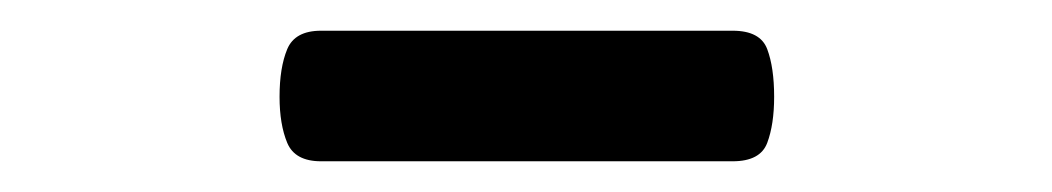

<svg xmlns="http://www.w3.org/2000/svg" viewBox="-20 -791 685 125"><path d="M189 -686Q172 -686 167 -698Q162 -710 162 -728Q162 -747 167 -759Q172 -771 189 -771H457Q475 -771 479.5 -759Q484 -747 484 -728Q484 -710 479.5 -698Q475 -686 457 -686Z"/></svg>

Font: Playwrite IT Trad
Style: Regular
Weight: 400
Designer: Veronika Burian, José Scaglione
Foundry: TypeTogether
Version: Version 1.002